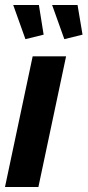

<svg xmlns="http://www.w3.org/2000/svg" viewBox="-24 -750 351 770"><path d="M107 -524H241L130 0H-4ZM185 -730H287L307 -611L234 -593ZM29 -730H132L151 -611L78 -593Z"/></svg>

Font: Raleway
Style: Bold Italic
Weight: 700
Italic angle: -12°
Designer: Matt McInerney, Pablo Impallari, Rodrigo Fuenzalida
Foundry: Matt McInerney, Pablo Impallari, Rodrigo Fuenzalida
Version: Version 4.101;RELEASE